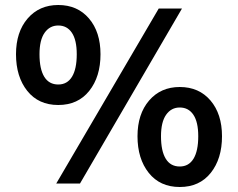

<svg xmlns="http://www.w3.org/2000/svg" viewBox="-20 -734 952 768"><path d="M44 -517Q44 -606 90.5 -660Q137 -714 213 -714Q290 -714 336 -660Q382 -606 382 -517Q382 -427 337 -370.5Q292 -314 213 -314Q134 -314 89 -370.5Q44 -427 44 -517ZM287 -517Q287 -574 267.5 -603Q248 -632 213 -632Q179 -632 158.5 -603Q138 -574 138 -517Q138 -458 157 -427Q176 -396 213 -396Q249 -396 268 -427Q287 -458 287 -517ZM615 -700H708L300 0H205ZM530 -189Q530 -278 576.5 -332Q623 -386 699 -386Q776 -386 822 -332Q868 -278 868 -189Q868 -99 823 -42.5Q778 14 699 14Q620 14 575 -42.5Q530 -99 530 -189ZM773 -189Q773 -246 753.5 -275Q734 -304 699 -304Q665 -304 644.5 -275Q624 -246 624 -189Q624 -130 643 -99Q662 -68 699 -68Q735 -68 754 -99Q773 -130 773 -189Z"/></svg>

Font: Cabin SemiBold
Style: Regular
Weight: 600
Designer: Pablo Impallari
Foundry: Pablo Impallari. http://www.impallari.com Igino Marini. http://www.ikern.com
Version: Version 2.200